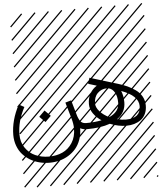

<svg xmlns="http://www.w3.org/2000/svg" viewBox="-134 -1026 1278 1520"><g transform="rotate(-5 505.0 -266.0)"><path d="M163.6 -130.4 209.5 -176.3 255.4 -130.4 209.5 -85ZM379.4 -224.6 426.3 -238.3 463.4 -109.9Q476.1 -74.2 490.5 -61.5Q504.9 -48.8 530.3 -48.8V0Q501.5 0 478.5 -12.2Q478 36.6 463.1 78.1Q448.2 119.6 423.1 148.9Q397.9 178.2 364.3 198.7Q330.6 219.2 292.5 229Q254.4 238.8 213.9 238.8Q173.3 238.8 134.5 229Q95.7 219.2 61.5 199Q27.3 178.7 1.7 150.1Q-23.9 121.6 -38.8 81.5Q-53.7 41.5 -53.7 -4.9Q-53.7 -121.1 10.3 -241.7L53.2 -218.3Q-4.9 -109.4 -4.9 -4.9Q-4.9 56.2 25.9 101.3Q56.6 146.5 105.5 168.2Q154.3 189.9 213.9 189.9Q272.9 189.9 320.8 168.2Q368.7 146.5 399.2 99.1Q429.7 51.8 429.7 -15.1Q429.7 -50.8 417 -94.7ZM526.9 410.6 533.7 417.5 525.4 425.8 518.6 418.9ZM526.9 304.7 533.7 311.5 419.4 425.8 412.6 418.9ZM526.9 198.7 533.7 205.6 313.5 425.8 306.6 418.9ZM526.9 92.3 533.7 99.1 207.5 425.8 200.7 418.9ZM526.9 -13.2 533.7 -6.3 101.6 425.8 94.7 418.9ZM526.9 -119.1 533.7 -112.3 3.4 418 -3.4 411.1ZM526.9 -225.6 533.7 -218.8 3.4 311.5 -3.4 304.7ZM526.9 -331.5 533.7 -324.7 3.4 205.6 -3.4 198.7ZM526.9 -438 533.7 -431.2 3.4 99.1 -3.4 92.3ZM526.9 -543.5 533.7 -536.6 3.4 -6.3 -3.4 -13.2ZM526.9 -649.4 533.7 -642.6 3.4 -112.3 -3.4 -119.1ZM526.9 -755.9 533.7 -749 3.4 -218.8 -3.4 -225.6ZM526.9 -861.8 533.7 -855 3.4 -324.7 -3.4 -331.5ZM516.6 -958 523.4 -951.2 3.4 -431.2 -3.4 -438ZM411.1 -958 418 -951.2 3.4 -536.6 -3.4 -543.5ZM305.2 -958 312 -951.2 3.4 -642.6 -3.4 -649.4ZM198.7 -958 205.6 -951.2 3.4 -749 -3.4 -755.9ZM92.3 -958 99.1 -951.2 3.4 -855 -3.4 -861.8Z M530.3 -48.8Q596.2 -48.8 652.3 -60.1Q612.3 -86.9 588.1 -121.6Q564 -156.2 564 -196.3Q564 -243.2 584.5 -279.8Q605 -316.4 639.2 -336.4L571.8 -356.9L586.4 -403.8L807.1 -336.4Q847.2 -324.2 879.2 -309.8Q911.1 -295.4 943.4 -272.9Q975.6 -250.5 993.7 -218.3Q1011.7 -186 1011.7 -146.5Q1011.7 -108.9 997.8 -79.8Q983.9 -50.8 960.2 -33.9Q936.5 -17.1 907.7 -8.5Q878.9 0 846.2 0Q782.2 0 715.3 -26.9Q640.6 0 530.3 0Q520 0 512.9 -7.1Q505.9 -14.2 505.9 -24.4Q505.9 -34.7 512.9 -41.7Q520 -48.8 530.3 -48.8ZM776.4 -58.1Q813.5 -48.8 846.2 -48.8Q962.9 -48.8 962.9 -146.5Q962.9 -228 827.6 -277.8Q844.7 -237.3 844.7 -186.5Q844.7 -106.9 776.4 -58.1ZM715.8 -79.6Q795.9 -115.7 795.9 -186.5Q795.9 -238.8 778.1 -268.8Q760.3 -298.8 733.9 -306.2Q724.1 -308.6 715.8 -308.6Q673.3 -308.6 643.1 -278.8Q612.8 -249 612.8 -196.3Q612.8 -165.5 641.6 -133.3Q670.4 -101.1 715.8 -79.6ZM1057.1 410.6 1064 417.5 1055.7 425.8 1048.8 418.9ZM1057.1 304.7 1064 311.5 949.7 425.8 942.9 418.9ZM1057.1 198.7 1064 205.6 843.8 425.8 836.9 418.9ZM1057.1 92.3 1064 99.1 737.8 425.8 731 418.9ZM1057.1 -13.2 1064 -6.3 631.8 425.8 625 418.9ZM1057.1 -119.1 1064 -112.3 533.7 418 526.9 411.1ZM1057.1 -225.6 1064 -218.8 533.7 311.5 526.9 304.7ZM1057.1 -331.5 1064 -324.7 533.7 205.6 526.9 198.7ZM1057.1 -438 1064 -431.2 533.7 99.1 526.9 92.3ZM1057.1 -543.5 1064 -536.6 533.7 -6.3 526.9 -13.2ZM1057.1 -649.4 1064 -642.6 533.7 -112.3 526.9 -119.1ZM1057.1 -755.9 1064 -749 533.7 -218.8 526.9 -225.6ZM1057.1 -861.8 1064 -855 533.7 -324.7 526.9 -331.5ZM1046.9 -958 1053.7 -951.2 533.7 -431.2 526.9 -438ZM941.4 -958 948.2 -951.2 533.7 -536.6 526.9 -543.5ZM835.4 -958 842.3 -951.2 533.7 -642.6 526.9 -649.4ZM729 -958 735.8 -951.2 533.7 -749 526.9 -755.9ZM622.6 -958 629.4 -951.2 533.7 -855 526.9 -861.8Z"/></g></svg>

Font: AzarMehrMSRS2
Style: Regular
Weight: 1
Designer: Amin Abedi
Version: Version 1.00